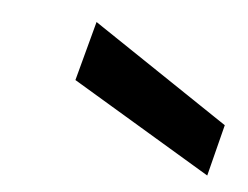

<svg xmlns="http://www.w3.org/2000/svg" viewBox="-30 -772 341 264"><g transform="rotate(5 141.0 -639.5)"><path d="M264 -541 72 -656 94 -738 282 -612Z"/></g></svg>

Font: DM Sans 18pt Medium
Style: Italic
Weight: 500
Italic angle: -10°
Designer: Colophon Foundry, Jonny Pinhorn
Foundry: Colophon Foundry
Version: Version 4.004;gftools[0.9.30]